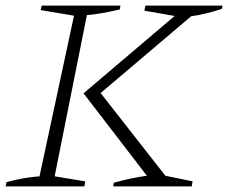

<svg xmlns="http://www.w3.org/2000/svg" viewBox="-23 -665 814 685"><path d="M-3 0 0 -15Q32 -24 61.5 -29Q91 -34 118 -36L241 -609L122 -629L126 -645H407L404 -631Q364 -622 337 -617.5Q310 -613 287 -611L172 -36L281 -18L278 0ZM381 0 383 -13Q443 -30 501 -38L275 -332L600 -608L492 -627L496 -645H771L768 -633Q710 -614 659 -607L336 -333L567 -38L664 -18L661 0Z"/></svg>

Font: Piazzolla SC ExtraLight
Style: Italic
Weight: 200
Italic angle: -11.3°
Designer: Juan Pablo del Peral
Foundry: Huerta Tipografica
Version: Version 1.330